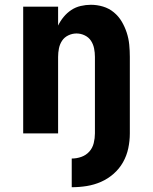

<svg xmlns="http://www.w3.org/2000/svg" viewBox="-20 -558 640 803"><path d="M280 225V105Q301 105 320.5 98Q340 91 353.5 76Q367 61 372 40.5Q377 20 377 0V-320Q377 -338 373.5 -355.5Q370 -373 360.5 -387.5Q351 -402 334.5 -410Q318 -418 300 -418Q282 -418 265.5 -410Q249 -402 239.5 -387.5Q230 -373 226.5 -355.5Q223 -338 223 -320V0H77V-530H223V-451Q232 -470 246 -487Q260 -504 278 -516Q296 -528 317.5 -533Q339 -538 360 -538Q386 -538 411 -530.5Q436 -523 456 -506.5Q476 -490 489 -468Q502 -446 510 -421.5Q518 -397 520.5 -371.5Q523 -346 523 -320V0Q523 31 516.5 62Q510 93 494.5 120.5Q479 148 455 169Q431 190 402.5 202.5Q374 215 343 220Q312 225 280 225Z"/></svg>

Font: Iosevka Curly Heavy Extended
Style: Regular
Weight: 900
Width: 7
Monospace: yes
Designer: Belleve Invis
Foundry: Belleve Invis
Version: Version 11.1.0; ttfautohint (v1.8.3)